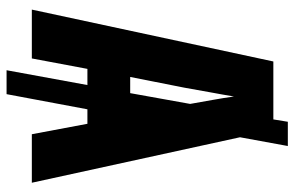

<svg xmlns="http://www.w3.org/2000/svg" viewBox="-172 -628 875 570"><g transform="rotate(90 265.0 -342.5)"><path d="M8 0H153L184 -165H232L188 75H259L304 -165H347L378 0H522L387 -618L413 -760H341L334 -717H162ZM240 -454C247 -496 259 -557 266 -600C271 -562 281 -511 288 -470L256 -292H208Z"/></g></svg>

Font: Noto Sans Mono Condensed ExtraBold
Style: Regular
Weight: 800
Width: 3
Designer: Monotype Design Team
Foundry: Monotype Imaging Inc.
Version: Version 2.014